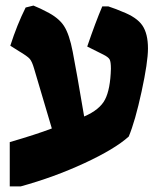

<svg xmlns="http://www.w3.org/2000/svg" viewBox="-20 -598 583 689"><path d="M511 -424Q511 -375 488 -269Q465 -163 442 -108Q392 -63 283 -12.5Q174 38 54 71H15V-88Q108 -115 166 -137L102 -353Q95 -377 87 -386.5Q79 -396 47 -415L17 -434Q41 -509 72 -571L100 -578Q129 -566 145 -557Q190 -535 209.5 -505Q229 -475 241 -412Q254 -346 282 -180Q338 -204 357 -241Q376 -278 378 -351Q378 -376 373.5 -384.5Q369 -393 351 -402L293 -431Q323 -519 347 -575H369Q399 -565 419 -556Q471 -536 491 -506.5Q511 -477 511 -424Z"/></svg>

Font: Suez One
Style: Regular
Weight: 400
Designer: Michal Sahar
Foundry: Hagilda
Version: Version 1.001